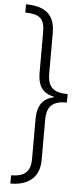

<svg xmlns="http://www.w3.org/2000/svg" viewBox="-66 -835 488 1114"><g transform="rotate(5 177.5 -278.0)"><path d="M39 -800V-752C121 -751 152 -728 152 -648V-411C152 -334 181 -294 246 -280V-276C181 -263 152 -217 152 -143V90C152 167 116 195 39 196V244C143 244 208 194 208 92V-142C208 -223 244 -253 325 -253V-302C244 -302 208 -331 208 -412V-649C208 -757 149 -799 39 -800Z"/></g></svg>

Font: Noto Sans Malayalam SemiCondensed Light
Style: Regular
Weight: 300
Width: 4
Designer: Jelle Bosma - Monotype Design Team
Foundry: Monotype Imaging Inc.
Version: Version 2.104